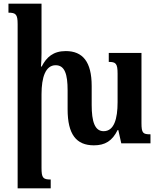

<svg xmlns="http://www.w3.org/2000/svg" viewBox="-20 -780 866 1045"><path d="M750 -111V-492H572V-443C610 -443 620 -435 620 -379V-224C620 -133 601 -66 544 -66C496 -66 479 -118 479 -209V-312C479 -444 430 -502 338 -502C270 -502 233 -469 207 -418H203C205 -441 206 -467 206 -492V-760H26V-711C66 -711 76 -702 76 -649V245H256V197C214 197 206 188 206 134V-267C206 -360 228 -425 283 -425C333 -425 348 -375 348 -288V-185C348 -49 395 11 491 11C552 11 591 -13 620 -72H624L640 0H799V-49C758 -49 750 -55 750 -111Z"/></svg>

Font: Noto Serif Armenian Condensed
Style: Bold
Weight: 700
Width: 3
Designer: Monotype Design Team
Foundry: Monotype Imaging Inc.
Version: Version 2.008